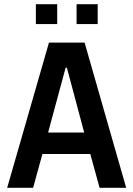

<svg xmlns="http://www.w3.org/2000/svg" viewBox="-20 -890 632 910"><path d="M14 0 212 -688H381L578 0H452L408 -160H181L137 0ZM208 -262H379L297 -569H291ZM150 -776V-870H251V-776ZM343 -776V-870H443V-776Z"/></svg>

Font: Saira SemiCondensed SemiBold
Style: Regular
Weight: 600
Width: 4
Designer: Hector Gatti with collaboration of the Omnibus-Type team
Foundry: Omnibus-Type
Version: Version 1.101